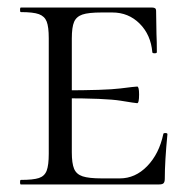

<svg xmlns="http://www.w3.org/2000/svg" viewBox="-20 -488 504 508"><path d="M35 -12Q68 -12 83 -17Q98 -22 103.5 -36.5Q109 -51 109 -81V-387Q109 -417 103.5 -431Q98 -445 83 -450.5Q68 -456 35 -456Q33 -456 33 -462Q33 -468 35 -468H383Q393 -468 393 -460L394 -398Q395 -379 395 -350Q395 -347 389 -347Q383 -347 383 -350Q379 -396 349.5 -425.5Q320 -455 277 -455H249Q214 -455 198 -449.5Q182 -444 176 -430Q170 -416 170 -386V-85Q170 -56 176 -41.5Q182 -27 198.5 -21.5Q215 -16 249 -16H297Q338 -16 369.5 -48.5Q401 -81 412 -133Q412 -136 417.5 -136Q423 -136 423 -133Q416 -61 416 -15Q416 -7 413 -3.5Q410 0 401 0H35Q33 0 33 -6Q33 -12 35 -12ZM145 -228V-249Q259 -249 298.5 -254Q338 -259 343 -259Q348 -259 348 -238Q348 -215 343 -215Q339 -215 299.5 -221.5Q260 -228 145 -228Z"/></svg>

Font: Cormorant Unicase
Style: Regular
Weight: 400
Designer: Christian Thalmann (Catharsis Fonts)
Foundry: Catharsis Fonts
Version: Version 4.000